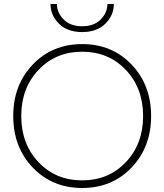

<svg xmlns="http://www.w3.org/2000/svg" viewBox="-20 -929 819 958"><path d="M232 -909H264Q264 -866 297.5 -832Q331 -798 390 -798Q449 -798 482.5 -832Q516 -866 516 -909H548Q548 -853 506 -811Q464 -769 390 -769Q316 -769 274 -811Q232 -853 232 -909ZM143.5 -93Q46 -195 46 -350Q46 -505 143.5 -607Q241 -709 390 -709Q539 -709 636.5 -607Q734 -505 734 -350Q734 -195 636.5 -93Q539 9 390 9Q241 9 143.5 -93ZM172 -580Q86 -489 86 -350Q86 -211 172 -120Q258 -29 390 -29Q522 -29 608 -120Q694 -211 694 -350Q694 -489 608 -580Q522 -671 390 -671Q258 -671 172 -580Z"/></svg>

Font: Renner
Style: Thin
Weight: 200
Version: Version 003.000 ; ttfautohint (v0.97) -l 8 -r 50 -G 200 -x 1